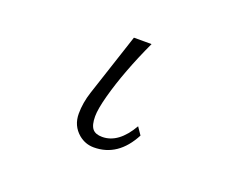

<svg xmlns="http://www.w3.org/2000/svg" viewBox="-91 -720 1182 920"><g transform="rotate(20 500.0 -260.0)"><path d="M452.1 -540H542Q463.4 -370.1 425.3 -230.5Q406.2 -159.7 406.2 -122.6Q406.2 -78.1 421.9 -59.1Q437 -41 471.2 -41Q554.7 -41 616.2 -147.9L642.1 -109.9Q574.2 20 450.7 20Q407.2 20 373 -8.3Q328.1 -46.4 328.1 -107.9Q328.1 -163.1 347.2 -221.2Z"/></g></svg>

Font: BIZ UDMincho
Style: Regular
Weight: 400
Monospace: yes
Designer: TypeBank Co., Ltd.
Foundry: Morisawa Inc.
Version: Version 1.06